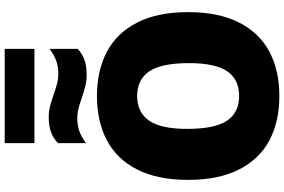

<svg xmlns="http://www.w3.org/2000/svg" viewBox="-212 -962 1184 800"><g transform="rotate(-90 380.0 -562.0)"><path d="M30.5 -370Q30.5 -497 73.5 -582Q116.5 -667 195 -708.5Q273.5 -750 380 -750Q486.5 -750 565 -708.2Q643.5 -666.5 686.5 -581.5Q729.5 -496.5 729.5 -370Q729.5 -243.5 686.5 -158.5Q643.5 -73.5 565 -31.8Q486.5 10 380 10Q273.5 10 195.2 -31.5Q117 -73 73.8 -158Q30.5 -243 30.5 -370ZM517 -366Q517 -481 482.8 -531.8Q448.5 -582.5 380 -582.5Q312 -582.5 277.5 -533Q243 -483.5 243 -374Q243 -258.5 277.2 -208Q311.5 -157.5 380 -157.5Q448.5 -157.5 482.8 -207Q517 -256.5 517 -366ZM371 -813.5Q344 -823 326 -827.5Q308 -832 288.5 -832Q257 -832 233 -823.2Q209 -814.5 183.5 -795.5V-912.5Q205 -932.5 230.5 -941.8Q256 -951 291.5 -951Q316 -951 337.5 -945.5Q359 -940 389 -929.5Q416 -920 434 -915.5Q452 -911 471.5 -911Q503 -911 527 -919.8Q551 -928.5 576.5 -947.5V-830.5Q555 -810.5 529.8 -801.8Q504.5 -793 468.5 -793Q444 -793 422.5 -798.2Q401 -803.5 371 -813.5ZM183.5 -1010.5V-1134.5H576.5V-1010.5Z"/></g></svg>

Font: Encode Sans SemiCondensed Black
Style: Regular
Weight: 900
Width: 4
Designer: Multiple Designers
Foundry: Impallari Type
Version: Version 2.000